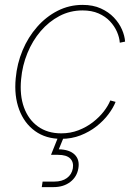

<svg xmlns="http://www.w3.org/2000/svg" viewBox="-20 -557 554 781"><path d="M229 7.8Q166.5 7.8 122.6 -23.9Q78.6 -55.7 57.9 -111.3Q37.1 -167 43.9 -238.3Q49.3 -298.3 71.8 -352.1Q94.2 -405.8 130.9 -447.5Q167.5 -489.3 214.6 -513.2Q261.7 -537.1 315.9 -537.1Q358.4 -537.1 390.1 -522.7Q421.9 -508.3 443.4 -485.6Q464.8 -462.9 476.1 -437Q487.3 -411.1 488.8 -387.7L467.3 -383.3Q465.8 -404.8 455.8 -427.7Q445.8 -450.7 427.2 -470.5Q408.7 -490.2 380.9 -502.4Q353 -514.6 315.9 -514.6Q265.1 -514.6 221.9 -491.9Q178.7 -469.2 145.5 -430.4Q112.3 -391.6 91.6 -341.1Q70.8 -290.5 65.9 -234.9Q59.6 -169.4 77.6 -119.9Q95.7 -70.3 134.5 -42.5Q173.3 -14.6 229 -14.6Q266.6 -14.6 299.1 -27.1Q331.5 -39.6 357.7 -59.8Q383.8 -80.1 401.9 -103.3Q419.9 -126.5 428.7 -148.4L450.2 -142.6Q440.9 -118.7 421.1 -92.3Q401.4 -65.9 372.6 -43.2Q343.8 -20.5 307.4 -6.3Q271 7.8 229 7.8ZM149.9 204.1 153.3 181.6H201.2Q232.4 181.6 252.2 167.2Q272 152.8 276.4 127.4Q280.3 102.5 265.4 87.6Q250.5 72.8 215.8 72.8H187.5L220.2 -8.8H237.3L239.7 0L219.2 50.3Q262.7 51.3 283.7 71.8Q304.7 92.3 298.8 127.4Q293 162.6 265.6 183.3Q238.3 204.1 197.8 204.1Z"/></svg>

Font: Inter 24pt Thin
Style: Italic
Weight: 250
Italic angle: -9.3988°
Version: Version 4.001;git-66647c0bb